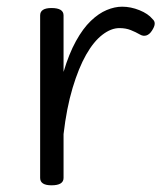

<svg xmlns="http://www.w3.org/2000/svg" viewBox="-20 -539 494 574"><path d="M134 15Q117 15 108.5 9.5Q100 4 100 -7V-493Q100 -504 108.5 -509.5Q117 -515 134 -515Q152 -515 161 -509.5Q170 -504 170 -493V-324Q186 -378 207 -416Q228 -454 251.5 -476.5Q275 -499 299 -509Q323 -519 345 -519Q371 -519 397 -508.5Q423 -498 436 -482Q443 -476 442.5 -467.5Q442 -459 434 -447Q427 -436 417.5 -433Q408 -430 398 -436Q386 -443 371 -449Q356 -455 337 -455Q312 -455 286 -435Q260 -415 237.5 -375.5Q215 -336 197 -276Q179 -216 170 -138V-7Q170 4 161 9.5Q152 15 134 15Z"/></svg>

Font: Playwrite GB S Light
Style: Regular
Weight: 300
Designer: Veronika Burian, José Scaglione
Foundry: TypeTogether
Version: Version 1.002